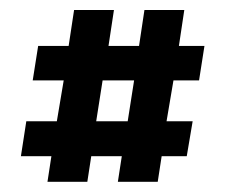

<svg xmlns="http://www.w3.org/2000/svg" viewBox="-20 -641 449 381"><path d="M233.4 -400.4 246.1 -481.4H183.6L170.9 -400.4ZM213.9 -280.3 221.7 -331.1H161.1L153.3 -280.3H74.2L82 -331.1H21.5L32.2 -400.4H92.8L106.4 -481.4H44.9L55.7 -549.8H116.2L127 -621.1H206.1L195.3 -549.8H255.9L266.6 -621.1H345.7L335 -549.8H385.7L375 -481.4H324.2L310.5 -400.4H362.3L350.6 -331.1H300.8L293 -280.3Z"/></svg>

Font: Geo
Style: Oblique
Weight: 500
Italic angle: -11°
Version: Version 001.2